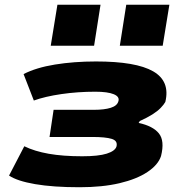

<svg xmlns="http://www.w3.org/2000/svg" viewBox="-20 -775 779 806"><path d="M314 11Q203 11 127.5 -2Q52 -15 18 -38L82 -161Q125 -140 184.5 -129.5Q244 -119 325 -119Q393 -119 428 -130Q463 -141 469 -160Q475 -184 449 -192Q423 -200 368 -200H188L205 -314H374Q418 -314 445 -322.5Q472 -331 477 -350Q483 -369 457.5 -379.5Q432 -390 380 -390Q306 -390 237.5 -380Q169 -370 122 -353L79 -464Q131 -491 210.5 -504Q290 -517 383 -517Q551 -517 623 -475.5Q695 -434 674 -347Q668 -336 654.5 -322Q641 -308 619.5 -294.5Q598 -281 567 -267L562 -259Q622 -246 647 -215Q672 -184 656 -120Q644 -83 599 -53Q554 -23 482 -6Q410 11 314 11ZM483 -583 510 -755H691L663 -583ZM193 -583 221 -755H402L375 -583Z"/></svg>

Font: Nunito Sans 7pt Expanded Black
Style: Italic
Weight: 900
Width: 7
Italic angle: -9°
Designer: Vernon Adams
Foundry: Vernon Adams
Version: Version 3.101;gftools[0.9.27]